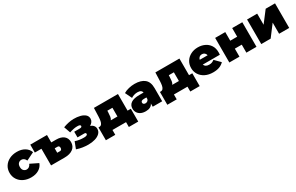

<svg xmlns="http://www.w3.org/2000/svg" viewBox="217 -2075 5699 3699"><g transform="rotate(-30 3066.5 -225.5)"><path d="M340 10Q246 10 173 -26Q100 -62 58.5 -126.5Q17 -191 17 -274Q17 -357 58.5 -421Q100 -485 173 -521Q246 -557 340 -557Q440 -557 511 -514Q582 -471 609 -395L434 -309Q417 -347 392.5 -364Q368 -381 339 -381Q301 -381 273.5 -354Q246 -327 246 -274Q246 -220 273.5 -193Q301 -166 339 -166Q368 -166 392.5 -183Q417 -200 434 -238L609 -152Q582 -76 511 -33Q440 10 340 10Z M782 0V-371H635V-547H1007V-382H1113Q1223 -382 1282 -333.5Q1341 -285 1341 -199Q1341 -105 1272.5 -52.5Q1204 0 1085 0ZM1007 -152H1069Q1090 -152 1100.5 -166Q1111 -180 1111 -203Q1111 -250 1069 -250H1007Z M1608 13Q1545 13 1479.5 3Q1414 -7 1352 -29L1409 -178Q1456 -161 1503.5 -154Q1551 -147 1602 -147Q1637 -147 1658.5 -156Q1680 -165 1680 -184Q1680 -200 1670.5 -206.5Q1661 -213 1638 -213H1493V-339H1617Q1665 -339 1665 -369Q1665 -384 1650 -392.5Q1635 -401 1594 -401Q1554 -401 1509.5 -392Q1465 -383 1419 -367L1368 -510Q1424 -532 1484.5 -545Q1545 -558 1602 -559Q1682 -560 1748 -543Q1814 -526 1853 -491Q1892 -456 1892 -401Q1892 -364 1870.5 -333.5Q1849 -303 1814 -284Q1858 -268 1882.5 -237.5Q1907 -207 1907 -166Q1907 -107 1866 -67Q1825 -27 1757.5 -7Q1690 13 1608 13Z M1939 108V-177H1955Q1990 -177 2008.5 -200.5Q2027 -224 2034.5 -264.5Q2042 -305 2044 -354L2051 -547H2586V-177H2659V108H2450V0H2148V108ZM2361 -177V-371H2248L2247 -337Q2245 -284 2239.5 -243.5Q2234 -203 2213 -177Z M3044 0V-72Q3005 10 2889 10Q2822 10 2777 -13Q2732 -36 2709 -74.5Q2686 -113 2686 -160Q2686 -240 2747.5 -282.5Q2809 -325 2936 -325H3027Q3022 -356 2997 -372.5Q2972 -389 2924 -389Q2887 -389 2849 -377.5Q2811 -366 2784 -346L2712 -495Q2760 -525 2827 -541Q2894 -557 2958 -557Q3099 -557 3176.5 -494Q3254 -431 3254 -294V0ZM3028 -178V-216H2972Q2903 -216 2903 -170Q2903 -151 2917.5 -138.5Q2932 -126 2957 -126Q2980 -126 2999.5 -138.5Q3019 -151 3028 -178Z M3306 108V-177H3322Q3357 -177 3375.5 -200.5Q3394 -224 3401.5 -264.5Q3409 -305 3411 -354L3418 -547H3953V-177H4026V108H3817V0H3515V108ZM3728 -177V-371H3615L3614 -337Q3612 -284 3606.5 -243.5Q3601 -203 3580 -177Z M4387 10Q4287 10 4212.5 -27Q4138 -64 4097 -128.5Q4056 -193 4056 -274Q4056 -357 4096.5 -421Q4137 -485 4207.5 -521Q4278 -557 4366 -557Q4447 -557 4515.5 -525Q4584 -493 4625.5 -430Q4667 -367 4667 -274Q4667 -262 4666 -247.5Q4665 -233 4664 -221H4284Q4308 -157 4394 -157Q4432 -157 4456.5 -167Q4481 -177 4508 -197L4626 -78Q4586 -35 4527.5 -12.5Q4469 10 4387 10ZM4280 -330H4456Q4449 -364 4425.5 -383.5Q4402 -403 4368 -403Q4333 -403 4310 -383.5Q4287 -364 4280 -330Z M4748 0V-547H4973V-355H5127V-547H5352V0H5127V-178H4973V0Z M5458 0V-547H5683V-300L5872 -547H6080V0H5855V-248L5667 0Z"/></g></svg>

Font: Montserrat Black
Style: Regular
Weight: 900
Designer: Julieta Ulanovsky
Foundry: Julieta Ulanovsky
Version: Version 9.000; ttfautohint (v1.8.4.7-5d5b)